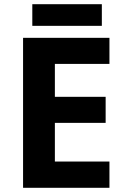

<svg xmlns="http://www.w3.org/2000/svg" viewBox="-20 -894 600 914"><path d="M133.8 -874H464.8V-771H133.8ZM501 0H89.8V-713.9H501V-589.8H241.2V-433.1H482.9V-309.1H241.2V-125H501Z"/></svg>

Font: Zoram GWebM
Style: Bold
Weight: 700
Foundry: Ascender Corporation
Version: Version 1.000